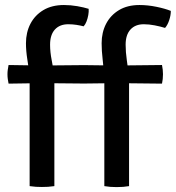

<svg xmlns="http://www.w3.org/2000/svg" viewBox="-20 -760 718 784"><path d="M150 -492.5 311 -494H332L455.5 -492.5L641.5 -494.5Q645.5 -475 645.5 -457Q645.5 -437 641.5 -418.5L455 -420.5L332 -419H311L150 -420.5L15 -418.5Q13 -428 11.8 -437.2Q10.5 -446.5 10.5 -457Q10.5 -466.5 11.8 -475.5Q13 -484.5 15 -494.5ZM406 -449Q403 -485 399 -518.8Q395 -552.5 395 -583.5Q395 -627.5 413.2 -662.8Q431.5 -698 466 -718.8Q500.5 -739.5 549.5 -739.5Q583.5 -739.5 618.8 -732.2Q654 -725 677.5 -715.5Q677.5 -697.5 671 -677.8Q664.5 -658 654 -646Q634.5 -652 611.5 -656.5Q588.5 -661 567 -661Q532.5 -661 512.8 -639.5Q493 -618 493 -577.5Q493 -547.5 497.8 -514.5Q502.5 -481.5 507 -447.5V0Q484.5 4 456 4Q429 4 406 0ZM101 -449Q97 -484 91.5 -518.2Q86 -552.5 86 -583.5Q86 -627.5 104.2 -662.8Q122.5 -698 157.2 -718.8Q192 -739.5 241 -739.5Q268.5 -739.5 295.5 -734.8Q322.5 -730 342 -724Q343 -712.5 340.5 -698.5Q338 -684.5 333.2 -672.2Q328.5 -660 321.5 -652.5Q308 -656 292 -658.5Q276 -661 258.5 -661Q224 -661 204.2 -639.5Q184.5 -618 184.5 -577.5Q184.5 -547.5 191 -514.8Q197.5 -482 202 -447.5V0Q188.5 2 176 2.8Q163.5 3.5 151 3.5Q139.5 3.5 126.8 2.8Q114 2 101 0Z"/></svg>

Font: Signika
Style: Regular
Weight: 400
Designer: Anna Giedry
Foundry: Anna Giedry
Version: Version 2.001